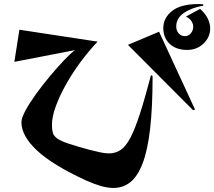

<svg xmlns="http://www.w3.org/2000/svg" viewBox="-20 -864 1060 950"><path d="M986 -836Q928 -826 890 -800Q852 -774 852 -733Q852 -713 864 -699Q876 -685 896 -685Q912 -685 924 -699Q936 -713 936 -731Q936 -745 928 -758.5Q920 -772 900 -782L970 -820Q996 -797 1008 -772Q1020 -747 1020 -724Q1020 -680 987 -648.5Q954 -617 906 -617Q851 -617 819.5 -647Q788 -677 788 -725Q788 -775 831 -809.5Q874 -844 963 -844Q968 -844 973.5 -843.5Q979 -843 985 -843ZM735 -488Q735 -331 722.5 -224.5Q710 -118 685 -54Q660 10 624 38Q588 66 541 66Q512 66 478 56Q444 46 406 29Q239 -48 162.5 -120Q86 -192 86 -259Q86 -280 106 -317Q126 -354 158 -398.5Q190 -443 226.5 -486.5Q263 -530 296 -565Q329 -600 351 -616L51 -558L76 -717L463 -658Q420 -613 379.5 -558.5Q339 -504 307 -447Q275 -390 256 -338Q237 -286 237 -246Q237 -223 241.5 -207Q246 -191 263.5 -178.5Q281 -166 318.5 -153.5Q356 -141 422 -123Q451 -116 475 -110.5Q499 -105 519 -105Q552 -105 577.5 -122.5Q603 -140 625.5 -183Q648 -226 672.5 -301.5Q697 -377 727 -492ZM935 -319 613 -642 767 -707 945 -322Z"/></svg>

Font: Reggae One
Style: Regular
Weight: 400
Designer: Fontworks Inc.
Foundry: Fontworks Inc.
Version: Version 1.100